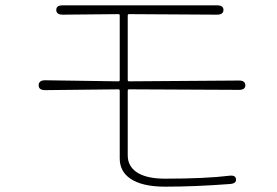

<svg xmlns="http://www.w3.org/2000/svg" viewBox="-20 -705 1040 720"><path d="M599 -5Q513 -5 469 -35Q429 -62 429 -111V-365Q429 -370 424 -370L149 -367Q125 -367 125 -385Q125 -404 149 -404L424 -400Q429 -400 429 -405V-647Q429 -652 424 -652L215 -650Q191 -650 191 -668Q191 -685 215 -685H794Q818 -685 818 -668Q818 -650 794 -650L464 -652Q459 -652 459 -647V-405Q459 -400 464 -400L876 -403Q900 -403 900 -385Q900 -368 876 -368L464 -370Q459 -370 459 -365V-122Q459 -84 490 -61Q526 -35 599 -35Q750 -35 840 -46Q864 -49 865 -33Q867 -17 843 -15Q711 -5 599 -5Z"/></svg>

Font: Resource Han Rounded JP ExtraLight
Style: Regular
Weight: 250
Designer: Cyano Hao (round all glyphs); Ryoko NISHIZUKA 西塚涼子 (kana, bopomofo & ideographs); Paul D. Hunt (Latin, Greek & Cyrillic)
Foundry: Cyano Hao
Version: 0.990